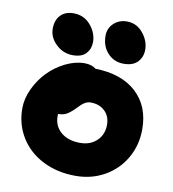

<svg xmlns="http://www.w3.org/2000/svg" viewBox="-86 -855 836 930"><g transform="rotate(10 332.0 -390.0)"><path d="M481.9 -575.2Q435.5 -575.2 404.3 -608.6Q373 -642.1 373 -693.8Q373 -731 399.4 -755.4Q425.8 -779.8 463.9 -779.8Q511.7 -779.8 543 -741.7Q574.2 -703.6 574.2 -660.2Q574.2 -624.5 551.5 -599.9Q528.8 -575.2 481.9 -575.2ZM232.9 -573.2Q185.5 -573.2 150.4 -606.7Q115.2 -640.1 115.2 -683.1Q115.2 -725.1 138.4 -749.5Q161.6 -773.9 202.1 -773.9Q253.9 -773.9 286.4 -735.6Q318.8 -697.3 318.8 -652.8Q318.8 -619.1 297.9 -596.2Q276.9 -573.2 232.9 -573.2ZM347.2 0Q258.3 0 187.5 -35.4Q116.7 -70.8 76.9 -134.3Q37.1 -197.8 37.1 -277.8Q37.1 -325.7 60.1 -374.5Q83 -423.3 119.4 -460.7Q155.8 -498 203.4 -521.5Q251 -544.9 296.9 -544.9Q331.5 -544.9 353 -527.8Q482.4 -524.9 554.7 -458.3Q627 -391.6 627 -277.8Q627 -199.7 590.3 -136Q553.7 -72.3 489.7 -36.1Q425.8 0 347.2 0ZM211.9 -271Q211.9 -221.2 247.1 -191.2Q282.2 -161.1 341.8 -161.1Q391.6 -161.1 423.3 -191.4Q455.1 -221.7 455.1 -270Q455.1 -312 428.2 -337.4Q401.4 -362.8 358.9 -362.8Q354.5 -362.8 350.3 -362.3Q346.2 -361.8 342 -360.1Q337.9 -358.4 335 -357.4Q332 -356.4 327.4 -353Q322.8 -349.6 320.8 -348.4Q318.8 -347.2 313.5 -342Q308.1 -336.9 306.4 -335.2Q304.7 -333.5 298.3 -327.1Q292 -320.8 290 -318.8Q268.6 -297.4 252.4 -289.1Q236.3 -280.8 212.9 -280.8Q211.9 -276.9 211.9 -271Z"/></g></svg>

Font: Shantell Sans Bouncy
Style: Regular
Weight: 800
Designer: Stephen Nixon, Anya Danilova, Shantell Martin
Foundry: Arrow Type
Version: Version 1.006;[9816181b4]